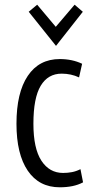

<svg xmlns="http://www.w3.org/2000/svg" viewBox="-20 -786 393 816"><path d="M234 10Q146 10 98 -60.5Q50 -131 50 -260Q50 -392 98 -463.5Q146 -535 234 -535Q287 -535 329 -515L316 -457Q282 -473 242 -473Q184 -473 153 -421.5Q122 -370 122 -260Q122 -155 156 -103Q190 -51 248 -51Q268 -51 286 -54.5Q304 -58 322 -67L333 -11Q312 0 287.5 5Q263 10 234 10ZM218 -591 102 -736 138 -766 217 -672 297 -766 332 -736Z"/></svg>

Font: Ubuntu Sans Condensed
Style: Regular
Weight: 400
Width: 3
Designer: Dalton Maag Ltd
Foundry: Dalton Maag Ltd
Version: Version 1.006; ttfautohint (v1.8.4.7-5d5b)